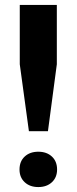

<svg xmlns="http://www.w3.org/2000/svg" viewBox="-20 -749 310 777"><path d="M97 -218 60 -489V-729H210V-489L174 -218ZM135 8Q101 8 80 -11.5Q59 -31 59 -63Q59 -96 80 -115.5Q101 -135 135 -135Q169 -135 190 -115.5Q211 -96 211 -63Q211 -31 190 -11.5Q169 8 135 8Z"/></svg>

Font: Mona Sans ExtraLight
Style: Bold
Weight: 700
Version: Version 2.000